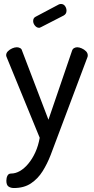

<svg xmlns="http://www.w3.org/2000/svg" viewBox="-20 -718 475 967"><path d="M50 229Q34 229 23 221.5Q12 214 12 192Q12 178 17.5 167Q23 156 36 156Q58 156 80 143.5Q102 131 122.5 106.5Q143 82 158 49Q173 16 180 -24L14 -429Q11 -435 11 -440Q11 -451 20 -460Q29 -469 41.5 -474.5Q54 -480 65 -480Q73 -480 81 -476Q89 -472 91 -463L224 -115L343 -463Q346 -472 353.5 -476Q361 -480 369 -480Q379 -480 391.5 -474.5Q404 -469 413 -460Q422 -451 422 -439Q422 -433 420 -429L267 -22Q252 19 235 63Q218 107 194.5 144.5Q171 182 136 205.5Q101 229 50 229ZM177 -578Q165 -578 156 -589Q147 -600 147 -612Q147 -628 160 -634L277 -696Q283 -698 287 -698Q300 -698 307.5 -687.5Q315 -677 315 -664Q315 -648 301 -640L188 -582Q185 -581 182.5 -579.5Q180 -578 177 -578Z"/></svg>

Font: Dosis Medium
Style: Regular
Weight: 500
Designer: EdgarTolentino, PabloImpallari, IginoMarini
Foundry: EdgarTolentino, PabloImpallari, IginoMarini
Version: Version 3.001; ttfautohint (v1.8.2)